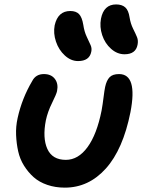

<svg xmlns="http://www.w3.org/2000/svg" viewBox="-20 -796 657 871"><path d="M544.9 -549.8Q511.7 -549.8 483.9 -574.5Q456.1 -599.1 443.6 -636.7Q431.2 -674.3 438 -710.9Q450.7 -775.9 506.8 -775.9Q533.2 -775.9 548.1 -762.7Q563 -749.5 567.9 -716.8Q572.3 -689 583.7 -666Q595.2 -643.1 601.6 -627.4Q607.9 -611.8 604 -592.8Q595.7 -549.8 544.9 -549.8ZM334 -519Q301.8 -519 274.2 -544.2Q246.6 -569.3 233.9 -607.2Q221.2 -645 228 -681.2Q242.7 -746.1 298.8 -746.1Q324.7 -746.1 338.4 -732.2Q352.1 -718.3 357.9 -683.1Q362.3 -652.8 373.5 -629.2Q384.8 -605.5 391.1 -591.1Q397.5 -576.7 394 -561Q385.7 -519 334 -519ZM273.9 55.2Q231 55.2 194.6 42.7Q158.2 30.3 133.1 8.1Q107.9 -14.2 89.1 -44.2Q70.3 -74.2 62.5 -109.4Q54.7 -144.5 53 -183.3Q51.3 -222.2 60.1 -261.2Q79.6 -349.6 126 -428.2Q142.1 -460 179.2 -460Q212.4 -460 229 -438Q245.6 -416 238.8 -382.8Q236.3 -369.6 216.3 -329.3Q196.3 -289.1 188 -250Q172.4 -169.9 194.8 -120.4Q217.3 -70.8 278.8 -70.8Q335 -70.8 377.2 -128.7Q419.4 -186.5 440.9 -294.9Q445.8 -322.3 449.7 -354Q453.6 -385.7 457 -401.9Q463.4 -431.6 477.3 -445.8Q491.2 -460 520 -460Q605 -460 571.8 -287.1Q538.1 -118.2 460.2 -31.5Q382.3 55.2 273.9 55.2Z"/></svg>

Font: Shantell Sans Bouncy
Style: Italic
Weight: 600
Italic angle: -11.31°
Designer: Stephen Nixon, Anya Danilova, Shantell Martin
Foundry: Arrow Type
Version: Version 1.006;[9816181b4]